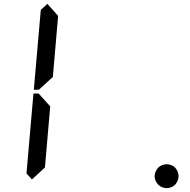

<svg xmlns="http://www.w3.org/2000/svg" viewBox="-20 -975 984 995"><path d="M900.4 -85.9Q905.3 -74.2 905.3 -62Q905.3 -49.8 900.4 -38.1Q895.5 -26.4 887.7 -18.1Q879.9 -9.8 867.7 -4.9Q855.5 0 843.8 0Q832 0 819.8 -4.9Q807.6 -9.8 799.8 -18.1Q792 -26.4 786.6 -38.1Q781.2 -49.8 781.2 -62Q781.2 -74.2 786.6 -85.9Q792 -97.7 799.8 -106Q807.6 -114.3 819.8 -119.1Q832 -124 843.8 -124Q855.5 -124 867.7 -119.1Q879.9 -114.3 887.7 -106Q895.5 -97.7 900.4 -85.9ZM145.5 -44.9 117.2 -76.2 153.3 -490.2H180.7L184.6 -485.4L240.2 -423.8L212.9 -107.4ZM186.5 -514.6 182.6 -509.8H155.3L191.4 -923.8L225.6 -955.1L281.2 -892.6L253.9 -576.2Z"/></svg>

Font: my7seg
Style: Book
Weight: 400
Italic angle: -5°
Designer: Keshikan(Twitter:@keshinomi_88pro)
Version: Version 0.46